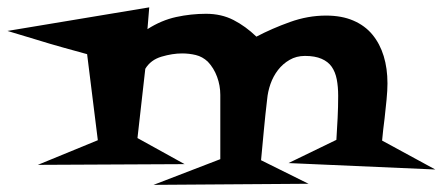

<svg xmlns="http://www.w3.org/2000/svg" viewBox="-120 -567 1210 525"><path d="M1070.3 -103.5 668.9 -121.1 799.8 -184.6Q801.8 -214.8 803.2 -244.6Q804.7 -274.4 804.7 -304.7Q804.7 -330.1 800.8 -350.1Q796.9 -370.1 787.1 -384.3Q777.3 -398.4 759.3 -406.2Q741.2 -414.1 713.9 -414.1Q690.4 -414.1 671.9 -403.3Q653.3 -392.6 640.1 -375.5Q627 -358.4 619.6 -337.4Q612.3 -316.4 610.4 -294.9Q605.5 -253.9 601.6 -211.9Q597.7 -169.9 593.8 -128.9L723.6 -64.5L299.8 -61.5L482.4 -131.8V-307.6Q482.4 -333 473.6 -356.9Q464.8 -380.9 448.2 -398.4Q433.6 -412.1 415.5 -416.5Q397.5 -420.9 377.9 -420.9Q351.6 -420.9 321.8 -412.1Q292 -403.3 277.3 -378.9L255.9 -189.5L384.8 -118.2L-16.6 -116.2L147.5 -183.6L118.2 -418.9Q89.8 -426.8 52.7 -437Q15.6 -447.3 -18.6 -458Q-57.6 -469.7 -99.6 -482.4L288.1 -546.9L283.2 -487.3Q321.3 -511.7 361.8 -520.5Q402.3 -529.3 443.4 -529.3Q485.4 -529.3 518.6 -512.2Q551.8 -495.1 581.1 -466.8Q624 -489.3 672.9 -506.8Q721.7 -524.4 771.5 -524.4Q814.5 -524.4 846.2 -510.7Q877.9 -497.1 898.4 -472.2Q918.9 -447.3 929.2 -413.6Q939.5 -379.9 939.5 -338.9Q939.5 -320.3 937 -294.4Q934.6 -268.6 931.6 -243.2Q927.7 -213.9 924.8 -182.6Z"/></svg>

Font: Fontdiner Swanky
Style: Regular
Weight: 400
Designer: Font Diner, Inc
Foundry: Font Diner, Inc
Version: Version 1.001